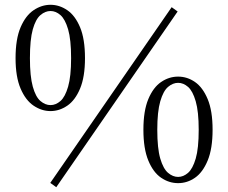

<svg xmlns="http://www.w3.org/2000/svg" viewBox="-20 -755 954 802"><path d="M191 -291Q154 -291 120.5 -313.5Q87 -336 66 -385Q45 -434 45 -512Q45 -592 66 -641Q87 -690 120.5 -712.5Q154 -735 191 -735Q228 -735 261 -712.5Q294 -690 314.5 -641Q335 -592 335 -512Q335 -434 314.5 -385Q294 -336 261 -313.5Q228 -291 191 -291ZM191 -316Q213 -316 232.5 -333Q252 -350 264.5 -393Q277 -436 277 -512Q277 -590 264.5 -632.5Q252 -675 232.5 -692Q213 -709 191 -709Q169 -709 149 -692Q129 -675 117 -632.5Q105 -590 105 -512Q105 -436 117 -393Q129 -350 149 -333Q169 -316 191 -316ZM724 10Q686 10 653 -12.5Q620 -35 599.5 -84.5Q579 -134 579 -213Q579 -292 599.5 -341Q620 -390 653 -412.5Q686 -435 724 -435Q762 -435 794.5 -412.5Q827 -390 847.5 -341Q868 -292 868 -213Q868 -134 847.5 -84.5Q827 -35 794.5 -12.5Q762 10 724 10ZM724 -16Q746 -16 765.5 -33Q785 -50 797.5 -92.5Q810 -135 810 -213Q810 -289 797.5 -332Q785 -375 765.5 -392Q746 -409 724 -409Q702 -409 682 -392Q662 -375 649.5 -332Q637 -289 637 -213Q637 -135 649.5 -92.5Q662 -50 682 -33Q702 -16 724 -16ZM215 27 190 9 697 -725 722 -707Z"/></svg>

Font: Noto Serif KR ExtraLight Light
Style: Regular
Weight: 300
Version: Version 2.003-H1;hotconv 1.1.1;makeotfexe 2.6.0